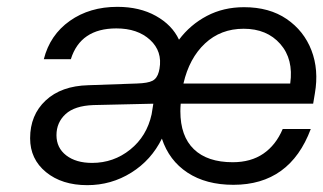

<svg xmlns="http://www.w3.org/2000/svg" viewBox="-20 -531 944 561"><path d="M662 9Q582 9 528 -26.5Q474 -62 453 -126Q422 -63 363.5 -26.5Q305 10 235 10Q161 10 114.5 -28Q68 -66 68 -127Q68 -195 113.5 -237.5Q159 -280 238 -282L380 -287Q412 -288 425.5 -295Q439 -302 444 -321L446 -330Q455 -381 418.5 -414.5Q382 -448 320 -448Q215 -448 187 -358H108Q126 -429 184 -470Q242 -511 323 -511Q388 -511 435.5 -484.5Q483 -458 503 -415Q536 -459 584.5 -484.5Q633 -510 693 -510Q767 -510 817.5 -475.5Q868 -441 890 -384Q912 -327 900 -258L895 -228H508Q507 -217 507 -206Q507 -133 546.5 -95Q586 -57 660 -57Q713 -57 749.5 -82Q786 -107 806 -154H888Q827 9 662 9ZM692 -447Q625 -447 579 -404Q533 -361 516 -287H828Q838 -358 799 -402.5Q760 -447 692 -447ZM145 -136Q145 -99 173.5 -77Q202 -55 249 -55Q312 -55 360.5 -94Q409 -133 423 -197L428 -228L253 -224Q198 -222 171.5 -197.5Q145 -173 145 -136Z"/></svg>

Font: Overused Grotesk
Style: Italic
Weight: 400
Italic angle: -10°
Version: Version 0.003